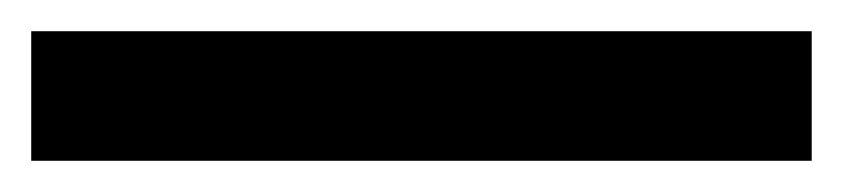

<svg xmlns="http://www.w3.org/2000/svg" viewBox="-20 60 540 123"><path d="M0 80H500V163H0Z"/></svg>

Font: Amaranth
Style: Regular
Weight: 400
Designer: Gesine Todt
Foundry: Gesine Todt
Version: Version 1.001